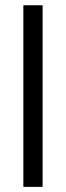

<svg xmlns="http://www.w3.org/2000/svg" viewBox="-20 -728 257 748"><path d="M71 -707.5H146V0H71Z"/></svg>

Font: FreesentationVF
Style: Regular
Weight: 400
Designer: glyphs from Roboto by Christian Robertson / Hangul glyphs from Noto Sans CJK(Source Han Sans) by Jang Soo-young and Kang
Foundry: PT&
Version: Version 2.001;Glyphs 3.3.1 (3343)